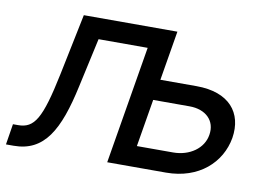

<svg xmlns="http://www.w3.org/2000/svg" viewBox="-63 -644 1053 744"><g transform="rotate(10 463.0 -272.5)"><path d="M0.4 0H30.2C150.6 0 202.1 -92.3 240.8 -271.7L283 -463.8H476.2L398.8 0H630C759.2 0 843 -77.8 860.1 -177.2C876.1 -277.7 817.8 -350.5 688.6 -350.5H546.2L578.8 -545.5H210.6L160.9 -304C123.6 -124.6 97.7 -81.7 33.4 -81.7H13.5ZM501.1 -81.7 532.3 -268.8H675.4C739.3 -268.8 779.8 -230.1 770.2 -173.3C761.7 -119 708.8 -81.7 643.5 -81.7Z"/></g></svg>

Font: Margiela Sans Text
Style: Italic
Weight: 400
Italic angle: -9.39999°
Designer: Stefan Endress, Andreas Faust
Version: Version 1.100;FEAKit 1.0